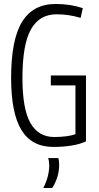

<svg xmlns="http://www.w3.org/2000/svg" viewBox="-20 -730 498 967"><path d="M36 -338Q36 -531 91.5 -620.5Q147 -710 260 -710Q335 -710 397 -689L386 -640Q327 -658 265 -658Q178 -658 135.5 -581.5Q93 -505 93 -337Q93 -182 133 -111Q173 -40 253 -40Q319 -40 360 -54V-300H236V-350H413V-18Q384 -4 341 3Q298 10 249 10Q140 10 88 -75Q36 -160 36 -338ZM198 217Q214 186 221 157Q228 128 228 102Q228 84 223 66H274Q278 82 278 98Q278 132 269 161Q260 190 243 217Z"/></svg>

Font: Georama SemiCondensed Light
Style: Regular
Weight: 300
Width: 4
Designer: Jean-Baptiste Levee
Foundry: Production Type
Version: Version 1.000